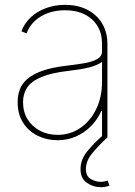

<svg xmlns="http://www.w3.org/2000/svg" viewBox="-20 -574 565 802"><path d="M220.7 11.7Q175.8 11.7 137.7 -6.8Q99.6 -25.4 76.7 -61Q53.7 -96.7 53.7 -147.5Q53.7 -175.3 62.5 -199.7Q71.3 -224.1 93.8 -243.9Q116.2 -263.7 156.5 -278.1Q196.8 -292.5 259.8 -299.8Q297.9 -304.2 331.3 -309.8Q364.7 -315.4 385.5 -326.9Q406.2 -338.4 406.2 -359.4V-391.6Q406.2 -434.1 387.2 -465.3Q368.2 -496.6 333.5 -513.9Q298.8 -531.2 252 -531.2Q213.4 -531.2 181.2 -519.8Q148.9 -508.3 125.7 -486.8Q102.5 -465.3 90.8 -434.6L69.3 -443.4Q82.5 -477.5 109.1 -502.2Q135.7 -526.9 172.6 -540.3Q209.5 -553.7 252 -553.7Q293.5 -553.7 326.2 -541.5Q358.9 -529.3 381.8 -507.3Q404.8 -485.4 416.7 -455.8Q428.7 -426.3 428.7 -391.6V0H406.2V-110.4H403.3Q386.7 -73.7 359.4 -46.4Q332 -19 296.9 -3.7Q261.7 11.7 220.7 11.7ZM220.7 -10.7Q272.5 -10.7 314.5 -38.8Q356.4 -66.9 381.3 -117.2Q406.2 -167.5 406.2 -233.4V-315.4Q396 -308.1 382.1 -302.2Q368.2 -296.4 350.8 -292Q333.5 -287.6 312.7 -284.4Q292 -281.2 268.6 -278.3Q195.3 -270 153.3 -252.4Q111.3 -234.9 93.8 -208.7Q76.2 -182.6 76.2 -147.5Q76.2 -106.4 95.2 -75.7Q114.3 -44.9 147.2 -27.8Q180.2 -10.7 220.7 -10.7ZM400.4 208Q370.1 208 343.3 189.9Q316.4 171.9 316.4 132.3Q316.4 92.3 344.2 58.3Q372.1 24.4 406.2 -5.4L428.7 0Q393.1 32.7 366 65.2Q338.9 97.7 338.9 132.3Q338.9 162.1 359.1 173.8Q379.4 185.5 400.4 185.5Q408.7 185.5 415.8 184.1Q422.9 182.6 429.2 180.2L437.5 201.2Q428.7 204.6 419.7 206.3Q410.6 208 400.4 208Z"/></svg>

Font: Inter Thin
Style: Regular
Weight: 250
Designer: Rasmus Andersson
Foundry: rsms
Version: Version 4.001;git-66647c0bb